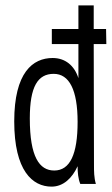

<svg xmlns="http://www.w3.org/2000/svg" viewBox="-20 -685 416 715"><path d="M172 10C216 10 249 -22 269 -66C269 -42 271 -20 279 0H337C330 -24 330 -47 330 -71L329 -521H376L375 -577H329V-665H272V-577H173V-521H272V-394C257 -441 223 -469 176 -469C102 -469 33 -415 33 -233C33 -49 101 10 172 10ZM182 -50C127 -50 91 -100 91 -244C91 -363 121 -410 180 -410C238 -410 269 -350 269 -231C269 -111 241 -50 182 -50Z"/></svg>

Font: Inconsolata Condensed
Style: Regular
Weight: 400
Width: 3
Monospace: yes
Designer: Raph Levien, Cyreal, Brenton Simpson
Foundry: Raph Levien, Cyreal, Google
Version: Version 3.100